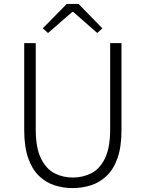

<svg xmlns="http://www.w3.org/2000/svg" viewBox="-20 -950 745 983"><path d="M352 13Q303 13 258.5 -1.5Q214 -16 179 -50Q144 -84 124 -141.5Q104 -199 104 -284V-729H163V-288Q163 -194 189.5 -139.5Q216 -85 259 -63Q302 -41 352 -41Q404 -41 447.5 -63Q491 -85 517.5 -139.5Q544 -194 544 -288V-729H602V-284Q602 -199 582 -141.5Q562 -84 526.5 -50Q491 -16 446 -1.5Q401 13 352 13ZM226 -781 199 -805 322 -930H382L504 -805L478 -781L355 -889H350Z"/></svg>

Font: Noto Sans JP Thin Light
Style: Regular
Weight: 300
Version: Version 2.004-H2;hotconv 1.0.118;makeotfexe 2.5.65603